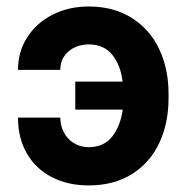

<svg xmlns="http://www.w3.org/2000/svg" viewBox="-20 -559 571 589"><path d="M165 -344.7H35.2Q35.2 -400.4 63.7 -444.8Q92.3 -489.3 141.8 -514.2Q191.4 -539.1 252 -539.1Q329.1 -539.1 384.5 -503.9Q439.9 -468.8 468.5 -408Q497.1 -347.2 497.1 -271.5V-257.8Q497.1 -181.6 468.8 -120.8Q440.4 -60.1 385 -25.1Q329.6 9.8 252 9.8Q188 9.8 138.9 -15.6Q89.8 -41 62.5 -88.1Q35.2 -135.3 35.2 -198.2H165Q165 -173.8 175.8 -153.1Q186.5 -132.3 206.3 -120.1Q226.1 -107.9 252 -107.4Q299.3 -107.9 324.5 -140.4Q349.6 -172.9 356.4 -222.7H210.9V-308.6H356Q350.1 -358.9 324.7 -390.6Q299.3 -422.4 252 -422.9Q213.4 -421.9 189.2 -400.4Q165 -378.9 165 -344.7Z"/></svg>

Font: Pretendard Std
Style: Bold
Weight: 700
Designer: Base glyphs from Inter by Rasmus Andersson; Hangeul glyphs from Noto Sans CJK(Source Han Sans) by Jang Soo-young and Kan
Foundry: Kil Hyung-jin
Version: Version 1.309